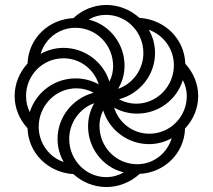

<svg xmlns="http://www.w3.org/2000/svg" viewBox="-20 -744 858 774"><path d="M409 10C459 10 507 -10 543 -43C643 -48 723 -126 726 -226C759 -261 779 -307 779 -357C779 -405 760 -451 727 -487C724 -585 647 -665 542 -672C507 -704 459 -724 409 -724C358 -724 311 -704 276 -671C176 -666 95 -590 91 -488C59 -453 39 -407 39 -357C39 -308 58 -263 91 -227C94 -128 172 -49 276 -42C311 -10 358 10 409 10ZM456 -386C474 -415 482 -447 482 -480C482 -566 424 -644 338 -665C359 -678 383 -684 408 -684C491 -684 558 -615 558 -530C558 -464 515 -406 456 -386ZM421 -415C397 -493 323 -551 236 -551C203 -551 171 -542 144 -527C162 -590 220 -632 284 -632C367 -632 436 -565 436 -477C436 -456 431 -434 421 -415ZM529 -326C505 -326 481 -332 460 -344C543 -366 605 -441 605 -530C605 -564 596 -596 580 -624C639 -603 681 -547 681 -481C681 -397 614 -326 529 -326ZM100 -292C90 -312 85 -334 85 -357C85 -441 152 -509 236 -509C303 -509 359 -465 378 -404C349 -420 317 -428 285 -428C201 -428 126 -374 100 -292ZM582 -205C515 -205 459 -249 440 -310C469 -294 500 -286 533 -286C617 -286 692 -340 717 -421C727 -402 733 -380 733 -357C733 -273 666 -205 582 -205ZM237 -91C180 -109 136 -166 136 -233C136 -317 203 -388 288 -388C312 -388 336 -382 357 -370C274 -348 212 -273 212 -184C212 -150 221 -118 237 -91ZM408 -30C326 -30 259 -99 259 -184C259 -250 302 -308 360 -328C343 -299 335 -267 335 -234C335 -148 393 -70 479 -49C458 -37 434 -30 408 -30ZM533 -82C450 -82 381 -149 381 -237C381 -258 386 -280 396 -299C420 -221 494 -163 581 -163C614 -163 646 -172 672 -187C654 -126 599 -82 533 -82Z"/></svg>

Font: Noto Serif Armenian SemiCondensed
Style: Regular
Weight: 400
Width: 4
Designer: Monotype Design Team
Foundry: Monotype Imaging Inc.
Version: Version 2.008